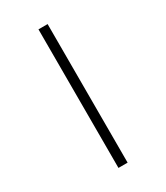

<svg xmlns="http://www.w3.org/2000/svg" viewBox="-240 -860 1038 1200"><g transform="rotate(-30 279.0 -260.0)"><path d="M246 240V-760H312V240Z"/></g></svg>

Font: Noto Serif Khojki
Style: Regular
Weight: 400
Designer: Juan Bruce
Version: Version 2.002